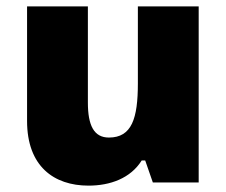

<svg xmlns="http://www.w3.org/2000/svg" viewBox="-20 -573 710 603"><path d="M604 -553H413V-311C413 -201 394 -141 322 -141C275 -141 256 -179 256 -251V-553H65V-193C65 -51 149 10 258 10C326 10 390 -13 425 -69H436L460 0H604Z"/></svg>

Font: Noto Sans Kannada Black
Style: Regular
Weight: 900
Designer: Jelle Bosma - Monotype Design Team
Foundry: Monotype Imaging Inc.
Version: Version 2.005